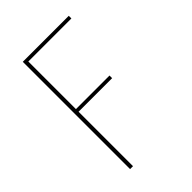

<svg xmlns="http://www.w3.org/2000/svg" viewBox="-215 -627 930 930"><g transform="rotate(-45 250.0 -162.5)"><path d="M116 205V-530H431V-512H136V-186H366V-168H136V205Z"/></g></svg>

Font: Iosevka Slab Thin
Style: Regular
Weight: 100
Monospace: yes
Designer: Belleve Invis
Foundry: Belleve Invis
Version: Version 11.1.0; ttfautohint (v1.8.3)